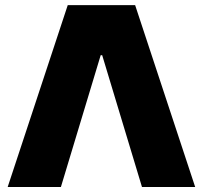

<svg xmlns="http://www.w3.org/2000/svg" viewBox="-20 -748 811 768"><path d="M223.6 0H10.7L251 -727.5H520.5L760.7 0H547.9L388.7 -527.3H382.8Z"/></svg>

Font: Inter Tight Black
Style: Regular
Weight: 900
Designer: Rasmus Andersson
Foundry: rsms
Version: Version 3.004; ttfautohint (v1.8.4.7-5d5b)